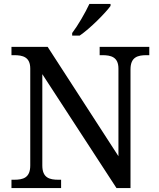

<svg xmlns="http://www.w3.org/2000/svg" viewBox="-20 -951 803 971"><path d="M345 -784V-771H383C436 -807 514 -886 539 -921V-931H432C411 -886 374 -822 345 -784ZM38 0H289V-42H276C231 -42 194 -51 194 -114V-576L569 0H640V-600C640 -663 677 -672 722 -672H735V-714H484V-672H497C541 -672 579 -663 579 -604V-161L221 -714H38V-672H51C95 -672 133 -663 133 -604V-114C133 -51 96 -42 51 -42H38Z"/></svg>

Font: Noto Fangsong KSS Vertical
Style: Regular
Weight: 400
Designer: LIU Zhao, ZHANG Congyu, Kushim JIANG
Foundry: Guyu Beijing Co. Ltd.
Version: Version 1.000;November 16, 2022;FontCreator 11.5.0.2427 64-b